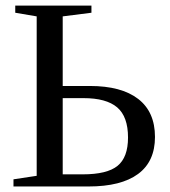

<svg xmlns="http://www.w3.org/2000/svg" viewBox="-20 -675 614 695"><path d="M443.4 -177.2Q443.4 -252.9 404.1 -286.4Q364.7 -319.8 282.2 -319.8H207V-43.9H279.3Q367.7 -43.9 405.5 -74.7Q443.4 -105.5 443.4 -177.2ZM305.2 -363.8Q419.4 -363.8 480.2 -316.9Q541 -270 541 -179.2Q541 -90.3 479.7 -45.2Q418.5 0 300.3 0H28.8V-25.9L112.8 -38.6V-615.7L35.2 -628.9V-654.8H311V-628.9L207 -615.7V-363.8Z"/></svg>

Font: Liberation Serif
Style: Regular
Weight: 400
Designer: Steve Matteson
Foundry: Ascender Corporation
Version: Version 2.1.5